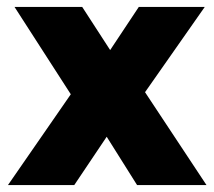

<svg xmlns="http://www.w3.org/2000/svg" viewBox="-20 -536 620 556"><path d="M3 0 185 -263 22 -516H218L299 -391L382 -516H573L400 -269L578 0H377L289 -140L195 0Z"/></svg>

Font: REM
Style: Bold
Weight: 700
Designer: Octavio Pardo
Foundry: Ashler Design
Version: Version 1.005;gftools[0.9.28]